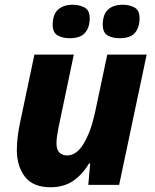

<svg xmlns="http://www.w3.org/2000/svg" viewBox="-20 -779 652 809"><path d="M193 10Q119 10 85 -34.5Q51 -79 51 -147Q51 -196 63 -255L125 -549H291L226 -239Q223 -224 220.5 -207Q218 -190 218 -175Q218 -149 230 -136.5Q242 -124 263 -124Q302 -124 332 -173Q362 -222 380 -303L432 -549H598L482 0H352L360 -90H355Q326 -42 287 -16Q248 10 193 10ZM484 -618Q453 -618 433 -630Q413 -642 413 -675Q413 -718 435 -738.5Q457 -759 498 -759Q525 -759 546.5 -747.5Q568 -736 568 -702Q568 -664 549 -641Q530 -618 484 -618ZM274 -618Q243 -618 222.5 -630Q202 -642 202 -675Q202 -718 224.5 -738.5Q247 -759 287 -759Q314 -759 336 -747.5Q358 -736 358 -702Q358 -664 338.5 -641Q319 -618 274 -618Z"/></svg>

Font: Noto Sans ExtraBold
Style: Italic
Weight: 800
Italic angle: -12°
Designer: Monotype Design Team
Foundry: Monotype Imaging Inc.
Version: Version 2.013; ttfautohint (v1.8.4.7-5d5b)